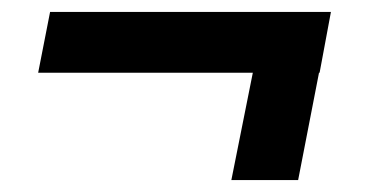

<svg xmlns="http://www.w3.org/2000/svg" viewBox="-20 -441 620 322"><path d="M480 -139H368L404 -319H44L64 -421H535L516 -319H515Z"/></svg>

Font: Argentum Sans SemiBold
Style: Italic
Weight: 600
Italic angle: -11°
Designer: Julieta Ulanovsky (font), Cristiano Sobral (main changes and remaster)
Foundry: Julieta Ulanovsky (font), Cristiano Sobral (main changes and remaster)
Version: Version 2.007;June 15, 2022;FontCreator 14.0.0.2814 64-bit; 